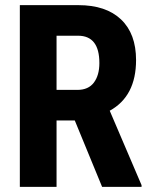

<svg xmlns="http://www.w3.org/2000/svg" viewBox="-20 -731 594 751"><path d="M272.5 -259.8H201.2V0H57.6V-710.9H286.6Q394.5 -710.9 453.4 -655Q512.2 -599.1 512.2 -496.1Q512.2 -354.5 409.2 -297.9L533.7 -6.8V0H379.4ZM201.2 -379.4H282.7Q325.7 -379.4 347.2 -408Q368.7 -436.5 368.7 -484.4Q368.7 -591.3 285.2 -591.3H201.2Z"/></svg>

Font: TypoPRO Roboto
Style: Bold
Weight: 700
Designer: Google
Version: Version 2.136; 2016